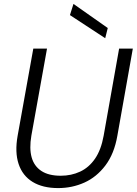

<svg xmlns="http://www.w3.org/2000/svg" viewBox="-20 -948 698 980"><path d="M277 12Q198 12 146.5 -19.5Q95 -51 75 -111Q55 -171 70 -255L150 -700H220L140 -255Q129 -190 141.5 -145Q154 -100 191 -75.5Q228 -51 290 -51Q344 -51 389 -72Q434 -93 465 -138Q496 -183 509 -255L588 -700H658L579 -255Q563 -163 518 -103.5Q473 -44 410.5 -16Q348 12 277 12ZM517 -753 337 -871 355 -928 530 -805Z"/></svg>

Font: DM Sans 17pt Light
Style: Italic
Weight: 300
Italic angle: -10°
Version: Version 4.004;gftools[0.9.30]